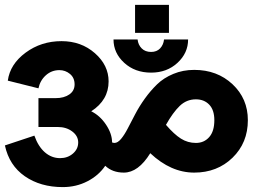

<svg xmlns="http://www.w3.org/2000/svg" viewBox="-22 -806 1031 783"><path d="M134.8 -405.8H205.1Q238.8 -405.8 260.5 -420.7Q282.2 -435.5 282.2 -461.9Q282.2 -488.8 263.4 -504.4Q244.6 -520 220.2 -520Q188.5 -520 165 -499Q141.6 -478 134.8 -445.8L9.8 -477.1Q19 -544.4 82.5 -591.3Q146 -638.2 229 -638.2Q309.1 -638.2 365 -589.1Q420.9 -540 420.9 -474.1Q420.9 -397.9 350.1 -352.1Q385.3 -335 410.2 -297.9Q435.1 -260.7 435.1 -225.1Q440.9 -223.1 444.8 -223.1Q458 -223.1 471.7 -239.5Q485.4 -255.9 499 -282.2Q512.7 -308.6 529.3 -340.3Q545.9 -372.1 568.6 -403.8Q591.3 -435.5 618.4 -461.9Q645.5 -488.3 684.8 -504.6Q724.1 -521 770 -521Q863.8 -521 926.3 -462.4Q988.8 -403.8 988.8 -315.9Q988.8 -223.6 926.3 -162.8Q863.8 -102.1 770 -102.1Q674.8 -102.1 590.8 -181.2Q542 -102.1 482.9 -102.1Q436.5 -102.1 407.2 -129.9Q380.4 -90.3 334.5 -66.7Q288.6 -43 233.9 -43Q143.1 -43 79.3 -87.2Q15.6 -131.3 -2 -212.9L118.2 -252.9Q133.8 -208.5 161.1 -184.8Q188.5 -161.1 223.1 -161.1Q253.9 -161.1 275.4 -179.7Q296.9 -198.2 296.9 -225.1Q296.9 -251.5 272.7 -269.8Q248.5 -288.1 213.9 -288.1H134.8ZM594.2 -509.8Q528.3 -509.8 484.6 -549.8Q440.9 -589.8 440.9 -645H539.1Q541.5 -623 555.9 -608.6Q570.3 -594.2 594.2 -594.2Q617.2 -594.2 630.9 -608.6Q644.5 -623 647 -645H745.1Q745.1 -589.8 701.9 -549.8Q658.7 -509.8 594.2 -509.8ZM667 -671.9H528.8V-786.1H667ZM776.9 -400.9Q738.8 -400.9 710.9 -374Q683.1 -347.2 654.8 -296.9Q688 -258.3 715.8 -240.7Q743.7 -223.1 776.9 -223.1Q810.1 -223.1 831.1 -246.8Q852.1 -270.5 852.1 -315.9Q852.1 -357.4 831.3 -379.2Q810.5 -400.9 776.9 -400.9Z"/></svg>

Font: LT Superior
Style: Bold
Weight: 400
Designer: Daniel Lyons
Foundry: LyonsType
Version: Version 1.000